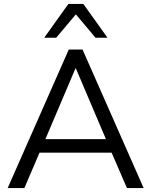

<svg xmlns="http://www.w3.org/2000/svg" viewBox="-20 -957 769 977"><path d="M19 0 330 -705H400L711 0H626L548 -180H181L104 0ZM364 -609 211 -249H519L366 -609ZM205 -765 328 -937H404L527 -765H466L366 -884L266 -765Z"/></svg>

Font: Nunito Sans
Style: Regular
Weight: 400
Designer: Vernon Adams
Foundry: Vernon Adams
Version: Version 3.101; ttfautohint (v1.8.4.7-5d5b);gftools[0.9.27]